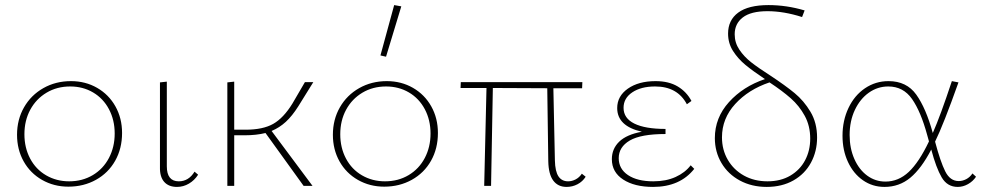

<svg xmlns="http://www.w3.org/2000/svg" viewBox="-20 -731 3858 755"><path d="M47 -201Q47 -261 74.5 -309Q102 -357 150.5 -384.5Q199 -412 259 -412Q316 -412 362 -385.5Q408 -359 434 -312.5Q460 -266 460 -208Q460 -147 433 -99Q406 -51 357.5 -24Q309 3 249 3Q192 3 145.5 -23.5Q99 -50 73 -96.5Q47 -143 47 -201ZM431 -206Q431 -259 408.5 -301.5Q386 -344 346 -367.5Q306 -391 256 -391Q204 -391 163 -366.5Q122 -342 99 -299.5Q76 -257 76 -203Q76 -150 98.5 -107.5Q121 -65 161.5 -41.5Q202 -18 252 -18Q304 -18 345 -42.5Q386 -67 408.5 -110Q431 -153 431 -206Z M609 -74V-407L636 -410V-77Q636 -18 683 -18Q722 -18 745 -56L759 -44Q745 -22 723 -9Q701 4 676 4Q643 4 625.5 -16Q608 -36 609 -74Z M1048 -216 1209 0H1174L1024 -208Q988 -199 942 -199H901V0H874V-407L901 -410V-221H946Q1014 -221 1054.5 -244Q1095 -267 1130 -324L1179 -408H1212L1153 -313Q1129 -275 1104 -252Q1079 -229 1048 -216Z M1476 -513 1530 -711 1558 -706 1498 -508ZM1289 -201Q1289 -261 1316.5 -309Q1344 -357 1392.5 -384.5Q1441 -412 1501 -412Q1558 -412 1604 -385.5Q1650 -359 1676 -312.5Q1702 -266 1702 -208Q1702 -147 1675 -99Q1648 -51 1599.5 -24Q1551 3 1491 3Q1434 3 1387.5 -23.5Q1341 -50 1315 -96.5Q1289 -143 1289 -201ZM1673 -206Q1673 -259 1650.5 -301.5Q1628 -344 1588 -367.5Q1548 -391 1498 -391Q1446 -391 1405 -366.5Q1364 -342 1341 -299.5Q1318 -257 1318 -203Q1318 -150 1340.5 -107.5Q1363 -65 1403.5 -41.5Q1444 -18 1494 -18Q1546 -18 1587 -42.5Q1628 -67 1650.5 -110Q1673 -153 1673 -206Z M2283 -36Q2271 -17 2251 -6.5Q2231 4 2208 4Q2174 4 2155.5 -21Q2137 -46 2136 -97L2132 -384L1918 -385L1911 0H1884L1893 -385H1791L1792 -408H2270L2269 -384H2156L2162 -100Q2163 -57 2176 -37.5Q2189 -18 2214 -18Q2229 -18 2243.5 -25.5Q2258 -33 2268 -48Z M2710 -67Q2654 4 2548 4Q2475 4 2430.5 -25Q2386 -54 2386 -105Q2386 -146 2415 -174Q2444 -202 2504 -213Q2407 -235 2407 -306Q2407 -353 2449 -382.5Q2491 -412 2558 -412Q2610 -412 2645 -391Q2680 -370 2699 -334L2681 -321Q2644 -391 2556 -391Q2501 -391 2466.5 -368Q2432 -345 2432 -307Q2432 -266 2474.5 -245Q2517 -224 2597 -224V-204Q2500 -204 2456.5 -178.5Q2413 -153 2413 -109Q2413 -67 2449.5 -42.5Q2486 -18 2549 -18Q2599 -18 2636.5 -35Q2674 -52 2696 -81Z M3009 -434Q3068 -395 3104.5 -365Q3141 -335 3167 -291.5Q3193 -248 3193 -190Q3193 -136 3169 -91.5Q3145 -47 3100 -21.5Q3055 4 2995 4Q2936 4 2889.5 -21Q2843 -46 2817 -90Q2791 -134 2791 -188Q2791 -268 2846.5 -329.5Q2902 -391 2988 -420Q2940 -452 2911 -476Q2882 -500 2862.5 -530.5Q2843 -561 2843 -599Q2843 -652 2883 -681.5Q2923 -711 3002 -711Q3073 -711 3144 -690L3134 -664Q3062 -687 2998 -687Q2933 -687 2901 -662.5Q2869 -638 2869 -596Q2869 -563 2887.5 -535.5Q2906 -508 2934 -486Q2962 -464 3009 -434ZM3166 -186Q3166 -236 3144.5 -275.5Q3123 -315 3089.5 -344.5Q3056 -374 3006 -407Q2923 -379 2871 -322Q2819 -265 2819 -191Q2819 -142 2842 -102.5Q2865 -63 2905.5 -40.5Q2946 -18 2998 -18Q3050 -18 3088 -40.5Q3126 -63 3146 -101Q3166 -139 3166 -186Z M3818 -36Q3806 -18 3786.5 -7Q3767 4 3746 4Q3705 4 3683 -33.5Q3661 -71 3642 -143Q3603 -68 3559.5 -32Q3516 4 3458 4Q3411 4 3373.5 -22Q3336 -48 3314.5 -94Q3293 -140 3293 -197Q3293 -257 3316.5 -306.5Q3340 -356 3381.5 -384Q3423 -412 3474 -412Q3545 -412 3583 -359Q3621 -306 3648 -208Q3678 -276 3723 -412L3749 -407Q3690 -241 3657 -174Q3678 -95 3697 -57Q3716 -19 3750 -19Q3765 -19 3779.5 -26.5Q3794 -34 3804 -49ZM3633 -175 3626 -200Q3601 -292 3566.5 -341.5Q3532 -391 3473 -391Q3431 -391 3396.5 -366.5Q3362 -342 3341.5 -298.5Q3321 -255 3321 -200Q3321 -148 3339.5 -106Q3358 -64 3390 -40.5Q3422 -17 3462 -17Q3513 -17 3553.5 -55Q3594 -93 3633 -175Z"/></svg>

Font: Ysabeau Infant Extralight
Style: Regular
Weight: 200
Designer: Christian Thalmann (Catharsis Fonts)
Version: Version 0.003